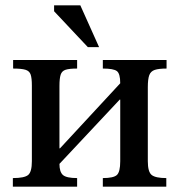

<svg xmlns="http://www.w3.org/2000/svg" viewBox="-20 -697 672 717"><path d="M268 0H28V-32Q71 -32 85 -43.5Q99 -55 99 -95V-378Q99 -405 94.5 -418.5Q90 -432 75 -436.5Q60 -441 29 -441V-473H268V-441Q239 -441 225 -436.5Q211 -432 206.5 -418Q202 -404 202 -376V-143H204L429 -386Q429 -422 416.5 -431.5Q404 -441 364 -441V-473H602V-441Q573 -441 558 -436Q543 -431 537.5 -416.5Q532 -402 532 -371V-95Q532 -55 546.5 -43.5Q561 -32 601 -32V0H364V-32Q404 -32 416.5 -43.5Q429 -55 429 -95V-325H427L202 -85Q202 -55 215 -43.5Q228 -32 268 -32ZM350 -521H308L182 -655V-677H280Z"/></svg>

Font: STIX Two Text Medium
Style: Regular
Weight: 500
Designer: Ross Mills, John Hudson & Paul Hanslow, Tiro Typeworks Ltd; with prior portions MicroPress Inc., and Coen Hoffman.
Foundry: Tiro Typeworks Ltd
Version: Version 2.13 b171